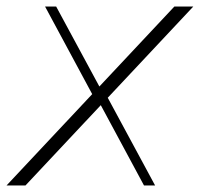

<svg xmlns="http://www.w3.org/2000/svg" viewBox="-74 -568 612 588"><path d="M-54 0 460 -548H518L4 0ZM219 -260 64 -548H98L239 -287ZM367 0 226 -262 245 -289 401 0Z"/></svg>

Font: Savate ExtraLight
Style: Italic
Weight: 200
Italic angle: -11°
Designer: Max Esnée
Foundry: Plomb Type
Version: Version 2.000